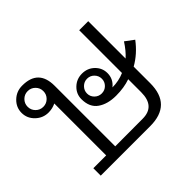

<svg xmlns="http://www.w3.org/2000/svg" viewBox="-132 -725 894 894"><g transform="rotate(-45 315.0 -277.5)"><path d="M293.9 -315.4Q293.9 -295.4 308.3 -281.2Q322.8 -267.1 342.8 -267.1Q363.3 -267.1 377.4 -281.2Q391.6 -295.4 391.6 -315.4Q391.6 -335.4 377.4 -349.9Q363.3 -364.3 342.8 -364.3Q322.8 -364.3 308.3 -349.9Q293.9 -335.4 293.9 -315.4ZM158.2 -467.3Q158.2 -488.8 143.1 -503.9Q127.9 -519 106.4 -519Q85 -519 69.8 -503.9Q54.7 -488.8 54.7 -467.3Q54.7 -445.8 69.8 -430.7Q85 -415.5 106.4 -415.5Q127.9 -415.5 143.1 -430.7Q158.2 -445.8 158.2 -467.3ZM476.6 -227.1Q435.5 -212.4 382.8 -212.4Q327.1 -212.4 292 -237.1Q256.8 -261.7 256.8 -315.4Q256.8 -349.6 282 -373.8Q307.1 -397.9 342.8 -397.9Q378.9 -397.9 403.8 -373.8Q428.7 -349.6 428.7 -315.4Q428.7 -276.9 397.9 -252Q439.9 -252 476.6 -268.1V-549.8H536.1V-303.7Q562.5 -327.1 587.4 -365.7L629.9 -334Q589.4 -280.3 536.1 -250.5Q536.1 -250.5 536.1 -141.6Q536.1 0 394 0H68.8V-48.8H153.3V-390.6Q132.3 -379.9 106.4 -379.4Q68.8 -378.9 41.5 -405.3Q14.6 -431.2 14.6 -467.3Q14.6 -503.4 41.5 -529.3Q68.4 -555.2 106.4 -555.2Q212.9 -555.7 212.9 -447.8V-48.8L394 -49.3Q476.6 -49.3 476.6 -141.6Z"/></g></svg>

Font: Roboto Web
Style: Light
Weight: 300
Designer: Google
Version: Version 1.200310; 2013